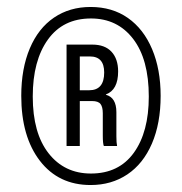

<svg xmlns="http://www.w3.org/2000/svg" viewBox="-20 -757 521 551"><path d="M41 -482Q41 -560 65.5 -618Q90 -676 135 -706.5Q180 -737 240 -737Q302 -737 347 -705.5Q392 -674 416.5 -616Q441 -558 441 -482Q441 -403 416 -345Q391 -287 345.5 -256.5Q300 -226 240 -226Q148 -226 94.5 -295.5Q41 -365 41 -482ZM407 -480Q407 -587 362 -645.5Q317 -704 241 -704Q161 -704 117.5 -643.5Q74 -583 74 -480Q74 -375 119.5 -317Q165 -259 241 -259Q321 -259 364 -318.5Q407 -378 407 -480ZM171 -629H245Q281 -629 300 -608.5Q319 -588 319 -552Q319 -499 284 -486V-485Q314 -477 314 -435V-366Q314 -347 316 -338H278Q275 -345 275 -368V-432Q275 -450 268.5 -458.5Q262 -467 244 -467H209V-338H171ZM236 -498Q279 -498 279 -549Q279 -595 238 -595H209V-498Z"/></svg>

Font: Mona Sans Condensed
Style: Regular
Weight: 400
Width: 3
Designer: Deni Anggara
Foundry: GitHub
Version: Version 2.000